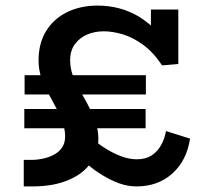

<svg xmlns="http://www.w3.org/2000/svg" viewBox="-20 -654 715 687"><path d="M65 13V-82H96Q114 -82 134.5 -86.5Q155 -91 173 -100.5Q191 -110 202 -126Q213 -142 213 -166Q213 -180 210 -195H67V-264H183Q175 -280 166 -296Q160 -306 155 -316H68V-385H125Q118 -411 118 -438Q118 -499 145 -543Q172 -587 220 -610.5Q268 -634 329 -634Q411 -634 478 -594Q500 -580 520 -563V-620H618V-425L560 -420Q528 -468 491 -494.5Q454 -521 418 -531.5Q382 -542 351 -542Q319 -542 292 -530.5Q265 -519 248 -496Q231 -473 231 -438Q231 -412 240 -385H502V-316H274Q278 -309 282 -302Q293 -283 302 -264H501V-195H328Q332 -177 332 -159Q332 -150 331 -141Q344 -131 359 -122Q386 -105 414.5 -94.5Q443 -84 470 -84Q501 -84 522 -97.5Q543 -111 556 -134Q569 -157 574 -185L660 -158Q648 -79 596.5 -33Q545 13 469 13Q437 13 406.5 2Q376 -9 347 -27Q320 -43 298 -62Q271 -29 225 -10Q172 13 96 13Z"/></svg>

Font: BioRhyme ExtraBold SemiBold
Style: Regular
Weight: 600
Version: Version 1.600;gftools[0.9.33]